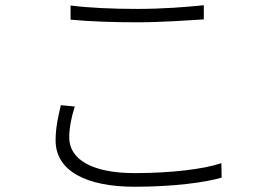

<svg xmlns="http://www.w3.org/2000/svg" viewBox="-20 -705 1040 732"><path d="M249 -630C326 -623 409 -620 504 -620C593 -620 692 -627 757 -631V-685C689 -678 597 -671 504 -671C409 -671 319 -675 249 -684V-630ZM212 -304C202 -262 192 -219 192 -170C192 -53 309 7 494 7C636 7 763 -9 825 -28L824 -83C757 -60 631 -45 493 -45C327 -45 244 -100 244 -180C244 -219 252 -257 265 -299L212 -304Z"/></svg>

Font: Noto Sans Japanese Light
Style: Regular
Weight: 300
Designer: Ryoko NISHIZUKA (kana & ideographs); Paul D. Hunt (Latin, Greek & Cyrillic); Wenlong ZHANG (bopomofo); Sandoll Communica
Foundry: Adobe Systems Incorporated
Version: Version 1.000;PS 1;hotconv 1.0.78;makeotf.lib2.5.61930